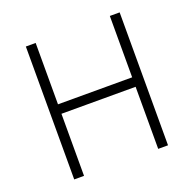

<svg xmlns="http://www.w3.org/2000/svg" viewBox="-132 -893 1039 1029"><g transform="rotate(-20 387.5 -379.0)"><path d="M655 -758V0H599V-354H176V0H120V-758H176V-408H599V-758Z"/></g></svg>

Font: Biryani ExtraLight
Style: Regular
Weight: 275
Designer: Dan Reynolds and Mathieu Reguer
Foundry: Dan Reynolds and Mathieu Reguer
Version: Version 1.004; ttfautohint (v1.1) -l 5 -r 5 -G 72 -x 0 -D la